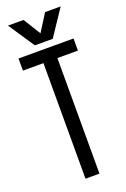

<svg xmlns="http://www.w3.org/2000/svg" viewBox="-151 -830 579 879"><g transform="rotate(-20 139.0 -390.0)"><path d="M273 -622V-563H173V0H105V-563H5V-622ZM183 -653H96L11 -780H87L139 -696L192 -780H268Z"/></g></svg>

Font: Teko Light
Style: Regular
Weight: 300
Designer: Manushi Parikh, Jonny Pinhorn
Foundry: Indian Type Foundry
Version: Version 1.105;PS 1.0;hotconv 1.0.78;makeotf.lib2.5.61930; tt